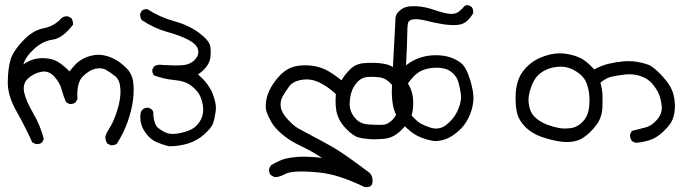

<svg xmlns="http://www.w3.org/2000/svg" viewBox="-20 -460 2688 759"><path d="M418 114.3 404.3 107.4Q396.5 95.7 396.5 81.1Q397.5 70.3 413.6 45.4Q429.7 20.5 443.8 -24.9Q458 -70.3 456.1 -106.9Q454.1 -143.6 436 -158.2Q418 -172.9 400.4 -183.1Q382.8 -193.4 358.4 -188.5Q334 -183.6 308.1 -158.7Q282.2 -133.8 286.1 -69.3L279.3 -55.7Q269.5 -47.9 254.9 -48.8L241.2 -55.7Q230.5 -80.1 223.6 -106.4Q216.8 -132.8 194.3 -157.7Q171.9 -182.6 141.1 -175.8Q110.4 -168.9 89.4 -148.4Q68.4 -127.9 75.7 -94.2Q83 -60.5 111.3 -12.2Q139.6 36.1 153.3 89.8L146.5 102.5Q136.7 111.3 121.1 109.4L107.4 102.5Q79.1 40 44.4 -21.5Q9.8 -83 10.7 -136.7Q11.7 -190.4 21.5 -223.6Q31.2 -256.8 70.8 -298.8Q110.4 -340.8 151.9 -348.1Q193.4 -355.5 223.6 -388.7Q233.4 -396.5 248 -395.5L261.7 -388.7Q269.5 -377 268.6 -362.3Q227.5 -308.6 188 -303.2Q148.4 -297.9 114.3 -266.1Q80.1 -234.4 72.3 -205.1Q94.7 -221.7 119.6 -227.1Q144.5 -232.4 171.4 -228.5Q198.2 -224.6 219.7 -208.5Q241.2 -192.4 254.9 -177.7Q278.3 -208 293 -218.3Q307.6 -228.5 322.8 -234.4Q337.9 -240.2 355.5 -242.7Q373 -245.1 393.6 -240.7Q414.1 -236.3 435.1 -225.1Q456.1 -213.9 479 -191.4Q502 -168.9 506.3 -137.2Q510.7 -105.5 505.9 -65.4Q501 -25.4 484.9 20.5Q468.8 66.4 442.4 107.4Q433.6 115.2 418 114.3Z M647.5 118.2Q624 112.3 601.6 103Q579.1 93.8 563 74.7Q546.9 55.7 540 36.1Q533.2 16.6 535.2 -8.8Q536.1 -19.5 543 -26.4Q552.7 -35.2 567.4 -34.2L580.1 -27.3Q587.9 -19.5 585.9 -5.9Q589.8 33.2 605 45.4Q620.1 57.6 636.2 64.5Q652.3 71.3 674.8 68.8Q697.3 66.4 722.2 57.6Q747.1 48.8 761.7 31.2Q776.4 13.7 780.8 -5.4Q785.2 -24.4 781.7 -44.9Q778.3 -65.4 769.5 -83.5Q760.7 -101.6 736.8 -120.6Q712.9 -139.6 669.9 -143.6Q627 -147.5 588.9 -162.1Q581.1 -170.9 582 -184.6L588.9 -197.3Q603.5 -207 624 -203.1Q669.9 -200.2 700.2 -202.1Q730.5 -204.1 749 -222.7Q767.6 -241.2 763.2 -262.7Q758.8 -284.2 726.1 -301.8Q693.4 -319.3 640.6 -334Q587.9 -348.6 540 -380.9Q533.2 -391.6 534.2 -405.3L540 -417Q548.8 -424.8 562.5 -423.8Q612.3 -391.6 669.4 -376Q726.6 -360.4 767.6 -329.6Q808.6 -298.8 811.5 -275.4Q814.5 -252 811.5 -231.9Q808.6 -211.9 794.4 -194.3Q780.3 -176.8 762.7 -166Q804.7 -129.9 820.8 -89.4Q836.9 -48.8 832.5 -18.6Q828.1 11.7 821.8 28.8Q815.4 45.9 787.1 71.3Q758.8 96.7 723.1 107.4Q687.5 118.2 647.5 118.2Z M1420.9 279.3Q1377 257.8 1330.1 241.7Q1283.2 225.6 1235.4 221.2Q1187.5 216.8 1153.8 218.3Q1120.1 219.7 1102.5 230Q1085 240.2 1065.4 240.2L1050.8 232.4Q1042 222.7 1043.9 207L1050.8 193.4Q1070.3 181.6 1091.3 172.9Q1112.3 164.1 1151.4 160.6Q1190.4 157.2 1252.9 164.1Q1210.9 136.7 1167.5 116.2Q1124 95.7 1094.7 70.3Q1065.4 44.9 1053.2 23.4Q1041 2 1034.7 -15.1Q1028.3 -32.2 1031.7 -59.1Q1035.2 -85.9 1051.3 -114.7Q1067.4 -143.6 1092.3 -167.5Q1117.2 -191.4 1147 -197.8Q1176.8 -204.1 1208.5 -200.7Q1240.2 -197.3 1265.1 -185.5Q1290 -173.8 1330.1 -142.6Q1342.8 -165 1364.7 -186.5Q1386.7 -208 1418.9 -210.4Q1451.2 -212.9 1478 -210.4Q1504.9 -208 1521.5 -201.2Q1538.1 -194.3 1561.5 -168.9Q1585 -143.6 1596.2 -124Q1607.4 -104.5 1611.3 -80.6Q1615.2 -56.6 1612.3 -30.3Q1609.4 -3.9 1600.6 13.2Q1591.8 30.3 1563 57.6Q1534.2 85 1500 88.4Q1465.8 91.8 1439 89.8Q1412.1 87.9 1394.5 82.5Q1377 77.1 1350.6 51.3Q1324.2 25.4 1314 -4.9Q1303.7 -35.2 1307.6 -87.9Q1278.3 -116.2 1243.7 -133.3Q1209 -150.4 1173.3 -144.5Q1137.7 -138.7 1122.6 -117.7Q1107.4 -96.7 1097.2 -78.6Q1086.9 -60.5 1089.8 -37.6Q1092.8 -14.6 1116.7 11.2Q1140.6 37.1 1158.7 47.4Q1176.8 57.6 1210.4 75.2Q1244.1 92.8 1290.5 118.7Q1336.9 144.5 1441.4 223.6Q1455.1 238.3 1452.6 260.7Q1450.2 283.2 1420.9 279.3ZM1516.6 25.4Q1538.1 12.7 1549.3 -13.2Q1560.5 -39.1 1555.2 -65.9Q1549.8 -92.8 1540 -109.4Q1530.3 -126 1514.6 -139.2Q1499 -152.3 1477.1 -154.8Q1455.1 -157.2 1433.6 -155.8Q1412.1 -154.3 1396.5 -139.6Q1380.9 -125 1372.1 -103.5Q1363.3 -82 1362.3 -51.8Q1361.3 -21.5 1381.3 3.9Q1401.4 29.3 1434.1 31.7Q1466.8 34.2 1486.8 33.7Q1506.8 33.2 1516.6 25.4Z M1697.3 97.7Q1664.1 92.8 1634.3 79.1Q1604.5 65.4 1572.3 30.3Q1540 -4.9 1533.7 -42.5Q1527.3 -80.1 1529.3 -113.3Q1531.2 -146.5 1534.7 -220.7Q1538.1 -294.9 1540.5 -330.6Q1543 -366.2 1543 -384.3Q1543 -402.3 1556.6 -415Q1570.3 -427.7 1585 -432.1Q1599.6 -436.5 1629.4 -435.1Q1659.2 -433.6 1697.8 -420.4Q1736.3 -407.2 1758.3 -405.3Q1780.3 -403.3 1793.9 -414.1Q1807.6 -424.8 1813 -432.6Q1818.4 -440.4 1832 -439.5L1844.7 -432.6Q1851.6 -422.9 1850.6 -408.2Q1843.8 -394.5 1828.1 -378.9Q1812.5 -363.3 1787.1 -361.3Q1761.7 -359.4 1729 -364.7Q1696.3 -370.1 1665.5 -377.9Q1634.8 -385.7 1615.2 -383.8Q1595.7 -381.8 1592.8 -367.7Q1589.8 -353.5 1589.8 -321.8Q1589.8 -290 1585 -202.1Q1615.2 -224.6 1645 -233.4Q1674.8 -242.2 1705.1 -241.7Q1735.4 -241.2 1758.3 -233.9Q1781.2 -226.6 1801.8 -211.4Q1822.3 -196.3 1838.4 -144.5Q1854.5 -92.8 1851.1 -60.1Q1847.7 -27.3 1833 3.9Q1818.4 35.2 1793.5 57.1Q1768.6 79.1 1746.1 88.4Q1723.6 97.7 1697.3 97.7ZM1731.4 42Q1752.9 29.3 1769.5 8.8Q1786.1 -11.7 1795.4 -38.6Q1804.7 -65.4 1801.8 -87.9Q1798.8 -110.4 1793 -132.3Q1787.1 -154.3 1771.5 -169.4Q1755.9 -184.6 1736.3 -189Q1716.8 -193.4 1693.8 -191.9Q1670.9 -190.4 1649.9 -182.1Q1628.9 -173.8 1609.4 -151.4Q1589.8 -128.9 1583.5 -114.3Q1577.1 -99.6 1578.6 -81.5Q1580.1 -63.5 1583.5 -44.4Q1586.9 -25.4 1608.4 -2Q1629.9 21.5 1645.5 29.8Q1661.1 38.1 1684.1 45.4Q1707 52.7 1731.4 42Z M2496.1 104.5Q2485.4 103.5 2477.5 96.7Q2469.7 85.9 2470.7 71.3L2477.5 57.6Q2504.9 50.8 2531.2 43.9Q2557.6 37.1 2578.6 11.7Q2599.6 -13.7 2595.7 -43Q2591.8 -72.3 2583.5 -90.8Q2575.2 -109.4 2557.6 -129.9Q2540 -150.4 2510.7 -159.7Q2481.4 -168.9 2451.7 -165.5Q2421.9 -162.1 2398.9 -157.2Q2376 -152.3 2353.5 -132.8Q2361.3 -105.5 2361.8 -82.5Q2362.3 -59.6 2361.3 -34.7Q2360.4 -9.8 2350.6 12.2Q2340.8 34.2 2313.5 61.5Q2286.1 88.9 2258.8 96.7Q2231.4 104.5 2195.8 99.6Q2160.2 94.7 2120.6 81.1Q2081.1 67.4 2054.2 39.1Q2027.3 10.7 2022 -22.9Q2016.6 -56.6 2018.6 -89.8Q2020.5 -123 2031.2 -149.9Q2042 -176.8 2068.8 -201.7Q2095.7 -226.6 2135.3 -239.3Q2174.8 -252 2208 -248.5Q2241.2 -245.1 2269.5 -232.9Q2297.9 -220.7 2329.1 -185.5Q2357.4 -201.2 2386.2 -208Q2415 -214.8 2443.8 -217.3Q2472.7 -219.7 2497.1 -215.8Q2521.5 -211.9 2542 -204.6Q2562.5 -197.3 2597.7 -159.7Q2632.8 -122.1 2641.6 -88.4Q2650.4 -54.7 2647.5 -26.4Q2644.5 2 2635.7 19Q2627 36.1 2602.1 60.1Q2577.1 84 2551.3 92.8Q2525.4 101.6 2496.1 104.5ZM2245.1 44.9Q2265.6 39.1 2283.2 21.5Q2300.8 3.9 2306.2 -22Q2311.5 -47.9 2310.1 -75.2Q2308.6 -102.5 2300.3 -127Q2292 -151.4 2272 -167.5Q2252 -183.6 2230.5 -190.9Q2209 -198.2 2183.6 -195.8Q2158.2 -193.4 2137.7 -183.6Q2117.2 -173.8 2103 -158.2Q2088.9 -142.6 2078.6 -112.8Q2068.4 -83 2069.3 -62Q2070.3 -41 2077.1 -22.9Q2084 -4.9 2101.6 9.3Q2119.1 23.4 2141.6 32.2Q2164.1 41 2189 45.9Q2213.9 50.8 2245.1 44.9Z"/></svg>

Font: NaikaiFont
Style: Regular
Weight: 400
Version: Version 1.67